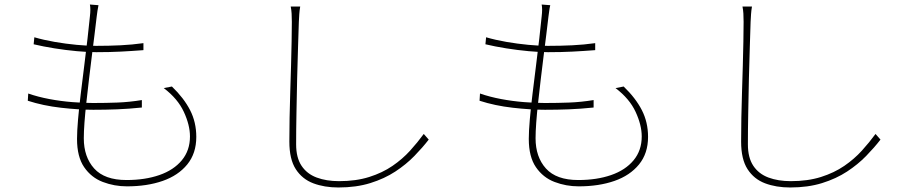

<svg xmlns="http://www.w3.org/2000/svg" viewBox="-20 -794 4040 850"><path d="M416 -771Q413 -758 411.5 -746Q410 -734 408 -720Q404 -686 398.5 -641Q393 -596 386.5 -545.5Q380 -495 374 -443Q368 -391 362.5 -342Q357 -293 354 -252Q351 -211 351 -182Q351 -99 397 -48Q443 3 540 3Q622 3 685.5 -19Q749 -41 785 -84.5Q821 -128 821 -190Q821 -240 794 -298.5Q767 -357 705 -404L741 -411Q794 -360 821.5 -306.5Q849 -253 849 -188Q849 -115 809 -66Q769 -17 700 7Q631 31 542 31Q486 31 435 11.5Q384 -8 352.5 -54Q321 -100 321 -179Q321 -213 325.5 -265Q330 -317 337.5 -378.5Q345 -440 353 -503.5Q361 -567 367.5 -623.5Q374 -680 378 -721Q380 -738 380 -751Q380 -764 378 -774ZM132 -629Q173 -617 222 -608.5Q271 -600 319 -595.5Q367 -591 405 -591Q462 -591 513.5 -593.5Q565 -596 615 -603V-572Q563 -568 514 -565.5Q465 -563 406 -563Q369 -563 320 -567.5Q271 -572 221 -580Q171 -588 129 -598ZM105 -380Q148 -365 198.5 -355.5Q249 -346 299.5 -342Q350 -338 392 -338Q449 -338 500.5 -340Q552 -342 608 -351V-318Q550 -312 498.5 -310Q447 -308 393 -308Q329 -308 250 -317Q171 -326 103 -348Z M1309 -765Q1306 -747 1305 -732Q1304 -717 1303 -697Q1302 -653 1299.5 -587.5Q1297 -522 1295.5 -447Q1294 -372 1292.5 -296Q1291 -220 1291 -155Q1291 -96 1315 -60Q1339 -24 1382 -8Q1425 8 1481 8Q1556 8 1614.5 -10.5Q1673 -29 1717.5 -59.5Q1762 -90 1795.5 -127Q1829 -164 1856 -201L1878 -176Q1851 -141 1814.5 -103.5Q1778 -66 1730 -34.5Q1682 -3 1619.5 16.5Q1557 36 1478 36Q1416 36 1367 17.5Q1318 -1 1289.5 -45Q1261 -89 1261 -167Q1261 -216 1262 -272.5Q1263 -329 1265 -388Q1267 -447 1268.5 -503.5Q1270 -560 1271 -610Q1272 -660 1272 -697Q1272 -717 1271 -734Q1270 -751 1267 -765Z M2416 -771Q2413 -758 2411.5 -746Q2410 -734 2408 -720Q2404 -686 2398.5 -641Q2393 -596 2386.5 -545.5Q2380 -495 2374 -443Q2368 -391 2362.5 -342Q2357 -293 2354 -252Q2351 -211 2351 -182Q2351 -99 2397 -48Q2443 3 2540 3Q2622 3 2685.5 -19Q2749 -41 2785 -84.5Q2821 -128 2821 -190Q2821 -240 2794 -298.5Q2767 -357 2705 -404L2741 -411Q2794 -360 2821.5 -306.5Q2849 -253 2849 -188Q2849 -115 2809 -66Q2769 -17 2700 7Q2631 31 2542 31Q2486 31 2435 11.5Q2384 -8 2352.5 -54Q2321 -100 2321 -179Q2321 -213 2325.5 -265Q2330 -317 2337.5 -378.5Q2345 -440 2353 -503.5Q2361 -567 2367.5 -623.5Q2374 -680 2378 -721Q2380 -738 2380 -751Q2380 -764 2378 -774ZM2132 -629Q2173 -617 2222 -608.5Q2271 -600 2319 -595.5Q2367 -591 2405 -591Q2462 -591 2513.5 -593.5Q2565 -596 2615 -603V-572Q2563 -568 2514 -565.5Q2465 -563 2406 -563Q2369 -563 2320 -567.5Q2271 -572 2221 -580Q2171 -588 2129 -598ZM2105 -380Q2148 -365 2198.5 -355.5Q2249 -346 2299.5 -342Q2350 -338 2392 -338Q2449 -338 2500.5 -340Q2552 -342 2608 -351V-318Q2550 -312 2498.5 -310Q2447 -308 2393 -308Q2329 -308 2250 -317Q2171 -326 2103 -348Z M3309 -765Q3306 -747 3305 -732Q3304 -717 3303 -697Q3302 -653 3299.5 -587.5Q3297 -522 3295.5 -447Q3294 -372 3292.5 -296Q3291 -220 3291 -155Q3291 -96 3315 -60Q3339 -24 3382 -8Q3425 8 3481 8Q3556 8 3614.5 -10.5Q3673 -29 3717.5 -59.5Q3762 -90 3795.5 -127Q3829 -164 3856 -201L3878 -176Q3851 -141 3814.5 -103.5Q3778 -66 3730 -34.5Q3682 -3 3619.5 16.5Q3557 36 3478 36Q3416 36 3367 17.5Q3318 -1 3289.5 -45Q3261 -89 3261 -167Q3261 -216 3262 -272.5Q3263 -329 3265 -388Q3267 -447 3268.5 -503.5Q3270 -560 3271 -610Q3272 -660 3272 -697Q3272 -717 3271 -734Q3270 -751 3267 -765Z"/></svg>

Font: Noto Sans SC Thin
Style: Regular
Weight: 100
Designer: Ryoko NISHIZUKA 西塚涼子 (kana, bopomofo & ideographs); Paul D. Hunt (Latin, Greek & Cyrillic); Sandoll Communications 산돌커뮤니
Foundry: Adobe
Version: Version 2.004-H2;hotconv 1.0.118;makeotfexe 2.5.65603